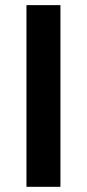

<svg xmlns="http://www.w3.org/2000/svg" viewBox="-20 -720 336 740"><path d="M82 0V-700.2H212.9V0Z"/></svg>

Font: Fixel Text SemiBold
Style: Regular
Weight: 600
Width: 4
Designer: AlfaBravo + MacPaw
Foundry: Kyrylo Tkachov, Marchela Mozhyna, Serhii Makarenko, Maria Weinstein, Zakhar Kryvoshyya
Version: Version 1.211